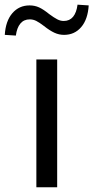

<svg xmlns="http://www.w3.org/2000/svg" viewBox="-69 -790 394 810"><path d="M84.4 -539.1H172.2V0H84.4ZM55.8 -767.2Q77.6 -767.2 96.1 -758.7Q114.5 -750.2 138.3 -730.8Q158.8 -715.6 172.4 -708.6Q186 -701.5 199.7 -701.5Q224.7 -701.5 239.3 -719.2Q253.8 -736.9 258.1 -770.3L305.2 -767.2Q301.6 -708.4 273.6 -675.7Q245.6 -642.9 201.2 -642.9Q179.9 -642.9 160.3 -652Q140.7 -661.1 116.2 -680.5Q97 -695.2 84 -701.7Q70.9 -708.3 56.6 -708.3Q31.6 -708.3 16.9 -690.6Q2.2 -672.9 -2.1 -639.9L-48.8 -642.9Q-45.3 -701.2 -17 -734.2Q11.4 -767.2 55.8 -767.2Z"/></svg>

Font: Min Sans VF VF
Style: Regular
Weight: 400
Designer: Jinseong-Kim, NotoSansCJK, Nunito
Foundry: Jinseong-Kim
Version: Version 1.420;Glyphs 3.1.2 (3151)